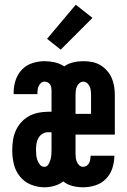

<svg xmlns="http://www.w3.org/2000/svg" viewBox="-20 -788 540 816"><path d="M169 8Q139 8 111 -3.5Q83 -15 64.5 -38Q46 -61 39 -90Q32 -119 32 -149Q32 -170 35 -191Q38 -212 46.5 -231.5Q55 -251 69 -267Q83 -283 101.5 -293.5Q120 -304 141 -308.5Q162 -313 183 -313H199V-402Q199 -409 198 -416Q197 -423 193 -429Q189 -435 182.5 -438Q176 -441 169 -441Q161 -441 154.5 -435.5Q148 -430 144.5 -422.5Q141 -415 140 -407Q139 -399 139 -391V-388H38V-395Q38 -422 46.5 -447.5Q55 -473 73 -492Q91 -511 117 -519.5Q143 -528 169 -528Q191 -528 213 -523Q235 -518 253 -506Q270 -518 291 -523Q312 -528 334 -528Q353 -528 371.5 -524.5Q390 -521 406 -511.5Q422 -502 434.5 -488Q447 -474 454.5 -457Q462 -440 465 -421.5Q468 -403 468 -384V-216H301V-136Q301 -127 302 -118Q303 -109 306.5 -100.5Q310 -92 317 -85.5Q324 -79 333 -79Q341 -79 348 -83.5Q355 -88 358.5 -95Q362 -102 363.5 -110Q365 -118 365 -126H466Q466 -99 457.5 -73Q449 -47 430.5 -28Q412 -9 386 -0.5Q360 8 333 8Q311 8 288.5 2.5Q266 -3 249 -17Q232 -4 211 2Q190 8 169 8ZM367 -304V-384Q367 -393 366 -402Q365 -411 361.5 -419.5Q358 -428 350.5 -434.5Q343 -441 334 -441Q325 -441 317.5 -434.5Q310 -428 306.5 -419.5Q303 -411 302 -402Q301 -393 301 -384V-304ZM168 -79Q180 -79 186 -89.5Q192 -100 195 -111Q198 -122 198.5 -133.5Q199 -145 199 -156V-226H183Q171 -226 160 -219Q149 -212 143 -201Q137 -190 135 -177.5Q133 -165 133 -153Q133 -142 134 -130.5Q135 -119 138.5 -108.5Q142 -98 149.5 -88.5Q157 -79 168 -79ZM238 -577 180 -623 302 -768 373 -712Z"/></svg>

Font: Iosevka Curly Slab
Style: Bold
Weight: 700
Monospace: yes
Designer: Belleve Invis
Foundry: Belleve Invis
Version: Version 22.1.2; ttfautohint (v1.8.4)